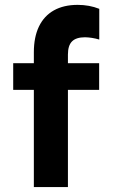

<svg xmlns="http://www.w3.org/2000/svg" viewBox="-20 -761 463 781"><path d="M33.7 -503.9H383.3V-395.5H33.7ZM383.8 -725.1V-600.1Q354 -608.9 325.7 -609.4Q290 -609.4 273.2 -592.8Q256.3 -576.2 256.3 -539.1V0H117.7V-548.3Q117.7 -609.9 138.4 -653.1Q159.2 -696.3 199.2 -718.8Q239.3 -741.2 295.9 -741.2Q343.3 -741.2 383.8 -725.1Z"/></svg>

Font: Wanted Sans Std Variable
Style: Regular
Weight: 400
Designer: Original Design by Kil Hyung-jin and Kang Hanbin, Wanted Lab, Inc;
Foundry: Wanted Lab, Inc.
Version: Version 1.003;Glyphs 3.2 (3227)